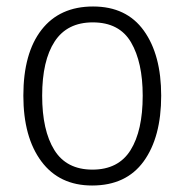

<svg xmlns="http://www.w3.org/2000/svg" viewBox="-20 -562 569 592"><path d="M477 -267Q477 -139 423 -64.5Q369 10 264 10Q163 10 107.5 -64.5Q52 -139 52 -267Q52 -398 108 -470Q164 -542 267 -542Q370 -542 423.5 -467.5Q477 -393 477 -267ZM110 -267Q110 -160 147.5 -99.5Q185 -39 265 -39Q345 -39 382.5 -99Q420 -159 420 -267Q420 -370 384 -431.5Q348 -493 266 -493Q187 -493 148.5 -434Q110 -375 110 -267Z"/></svg>

Font: Noto Sans Arabic UI SmCn Lt
Style: Regular
Weight: 300
Width: 4
Designer: Monotype Design Team, Nadine Chahine and Nizar Qandah
Foundry: Monotype Imaging Inc.
Version: Version 2.010; ttfautohint (v1.8.4.7-5d5b)